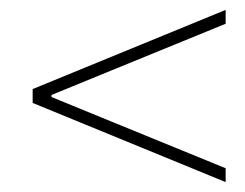

<svg xmlns="http://www.w3.org/2000/svg" viewBox="-20 -524 496 388"><path d="M436 -156V-184L206 -278L84 -328V-332L206 -382L436 -476V-504L46 -344V-316Z"/></svg>

Font: Source Sans Pro ExtraLight
Style: Italic
Weight: 200
Italic angle: -11°
Designer: Paul D. Hunt
Foundry: Adobe Systems Incorporated
Version: Version 3.006;hotconv 1.0.111;makeotfexe 2.5.65597